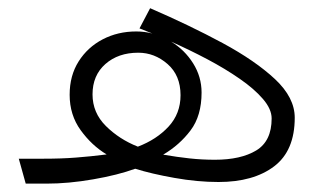

<svg xmlns="http://www.w3.org/2000/svg" viewBox="-20 -439 780 459"><path d="M24.9 -59.6H84.5Q127.4 -59.6 161.6 -62.3Q195.8 -64.9 234.9 -69.8Q199.2 -91.3 172.9 -127.7Q146.5 -164.1 146.5 -212.4Q146.5 -258.3 168 -292.2Q189.5 -326.2 225.6 -345Q261.7 -363.8 305.7 -363.8Q325.2 -363.8 344.2 -358.9Q328.6 -365.2 313.5 -371.1L338.9 -419.4Q433.6 -378.4 512 -336.2Q590.3 -293.9 637.5 -249.8Q684.6 -205.6 684.6 -157.7Q684.6 -78.6 635.3 -41.3Q585.9 -3.9 502.4 -3.9Q451.7 -3.9 397 -13.7Q342.3 -23.4 303.2 -35.6Q261.7 -20.5 202.9 -10.3Q144 0 90.8 0H41.5ZM370.1 -69.3Q403.8 -63.5 433.3 -60.3Q462.9 -57.1 493.7 -57.1Q555.7 -57.1 592.5 -79.3Q629.4 -101.6 629.4 -155.8Q629.4 -178.2 608.6 -202.4Q587.9 -226.6 553 -250.7Q518.1 -274.9 475.6 -297.4Q433.1 -319.8 389.2 -339.4Q421.4 -319.8 441.7 -287.6Q461.9 -255.4 461.9 -217.8Q461.9 -162.1 435.5 -127.2Q409.2 -92.3 370.1 -69.3ZM201.2 -213.4Q201.2 -169.4 233.2 -137.7Q265.1 -106 309.6 -88.4Q354.5 -105.5 383.1 -136.5Q411.6 -167.5 411.6 -211.4Q411.6 -258.8 380.6 -285.9Q349.6 -313 310.5 -313Q262.7 -313 231.9 -285.9Q201.2 -258.8 201.2 -213.4Z"/></svg>

Font: Vazirmatn UI FD ExtraLight
Style: Regular
Weight: 200
Designer: Saber Rastikerdar
Foundry: Saber Rastikerdar
Version: Version 33.003